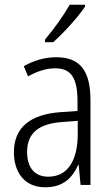

<svg xmlns="http://www.w3.org/2000/svg" viewBox="-20 -785 475 815"><path d="M341 -757V-765H276C249 -718 212 -666 171 -617V-606H206C249 -644 312 -713 341 -757ZM219 -542C170 -542 122 -528 81 -504L99 -461C141 -484 179 -495 214 -495C280 -495 309 -457 309 -355V-314L238 -309C110 -300 39 -245 39 -139C39 -55 83 10 172 10C248 10 287 -30 312 -85H314L322 0H364V-359C364 -485 320 -542 219 -542ZM244 -267 310 -272V-216C310 -105 268 -35 185 -35C129 -35 95 -71 95 -140C95 -219 143 -260 244 -267Z"/></svg>

Font: Noto Sans Arabic Cond Light
Style: Regular
Weight: 300
Width: 3
Designer: Monotype Design Team, Nadine Chahine, Nizar Qandah and Khaled Hosny
Foundry: Monotype Imaging Inc.
Version: Version 2.012